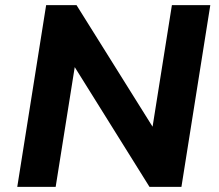

<svg xmlns="http://www.w3.org/2000/svg" viewBox="-20 -725 851 745"><path d="M47 0 159 -705H277L576 -227H571L647 -705H796L684 0H560L266 -471H271L196 0Z"/></svg>

Font: Nunito Sans 8pt ExtraBold
Style: Italic
Weight: 800
Italic angle: -9°
Version: Version 3.101;gftools[0.9.27]